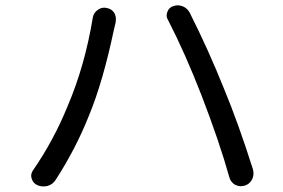

<svg xmlns="http://www.w3.org/2000/svg" viewBox="-20 -708 1040 706"><path d="M228.5 -317.4Q292 -465.8 321.3 -643.6Q324.2 -661.1 339.8 -671.9Q350.6 -679.7 363.3 -679.7Q368.2 -679.7 372.1 -678.7Q390.6 -675.8 400.4 -660.2Q406.2 -649.4 406.2 -637.7Q406.2 -631.8 405.3 -626Q402.3 -614.3 398.4 -596.7Q358.4 -407.2 307.6 -284.2Q259.8 -163.1 185.5 -47.9Q174.8 -30.3 155.3 -24.4Q147.5 -22.5 139.6 -22.5Q127.9 -22.5 117.2 -27.3Q101.6 -34.2 96.7 -50.8Q94.7 -56.6 94.7 -61.5Q94.7 -72.3 101.6 -82Q177.7 -192.4 228.5 -317.4ZM721.7 -355.5Q661.1 -511.7 597.7 -634.8Q592.8 -642.6 592.8 -651.4Q592.8 -658.2 595.7 -665Q601.6 -680.7 617.2 -685.5Q626 -688.5 633.8 -688.5Q642.6 -688.5 652.3 -684.6Q668.9 -677.7 677.7 -661.1Q746.1 -525.4 803.7 -381.8Q856.4 -254.9 910.2 -85Q912.1 -77.1 912.1 -70.3Q912.1 -59.6 907.2 -48.8Q898.4 -31.2 879.9 -25.4Q872.1 -23.4 865.2 -23.4Q855.5 -23.4 844.7 -28.3Q828.1 -38.1 823.2 -56.6Q786.1 -188.5 721.7 -355.5Z"/></svg>

Font: Gen Jyuu Gothic Regular
Style: Regular
Weight: 400
Designer: [Source Han Sans]
Ryoko NISHIZUKA  (kana & ideographs); Paul D. Hunt (Latin, Greek & Cyrillic); Wenlong ZHANG  (bopomofo
Version: Version 1.002.20150607